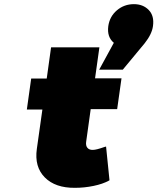

<svg xmlns="http://www.w3.org/2000/svg" viewBox="-20 -899 762 929"><path d="M109.9 -369.1 130.9 -519H206.1L227.1 -669.9H460.9L439.9 -520H567.9L546.9 -371.1H418.9L397 -213.9Q394 -194.3 403.1 -183.6Q412.1 -172.9 430.2 -173.8Q445.8 -173.8 485.8 -188L493.2 -189.9L509.8 -26.9L506.8 -24.9Q477.5 -8.8 432.9 0.5Q388.2 9.8 342.8 9.8Q247.6 10.7 196.8 -40.5Q146 -91.8 158.2 -178.2L185.1 -369.1ZM460 -562 530.8 -691.9Q497.1 -719.7 503.9 -772Q510.3 -818.8 545.4 -848.9Q580.6 -878.9 627.9 -878.9Q672.4 -878.9 699.7 -850.6Q727.1 -822.3 720.2 -772.9Q715.3 -734.4 680.2 -689.9L574.2 -562Z"/></svg>

Font: Trueno UltraBlack
Style: Italic
Weight: 950
Designer: Julieta Ulanovsky
Foundry: Julieta Ulanovsky
Version: Version 3.001b | FøM Fix